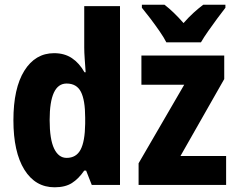

<svg xmlns="http://www.w3.org/2000/svg" viewBox="-20 -786 1002 816"><path d="M212 10Q130 10 83.5 -65Q37 -140 37 -275Q37 -411 83.5 -485.5Q130 -560 210 -560Q254 -560 285.5 -539Q317 -518 339 -479H344Q342 -509 340 -536Q338 -563 338 -584V-760H490V0H370L346 -61H338Q314 -26 285.5 -8Q257 10 212 10ZM263 -115Q304 -115 322.5 -150Q341 -185 342 -260V-286Q342 -360 324 -395.5Q306 -431 263 -431Q191 -431 191 -276Q191 -194 210 -154.5Q229 -115 263 -115ZM941 0H569V-92L763 -426H581V-550H933V-450L747 -123H941ZM687 -606Q677 -626 658 -653.5Q639 -681 618.5 -708Q598 -735 583 -753V-766H679Q718 -736 760 -688Q783 -714 803.5 -732.5Q824 -751 844 -766H938V-753Q923 -734 903.5 -707.5Q884 -681 865 -654Q846 -627 834 -606Z"/></svg>

Font: Noto Sans Condensed ExtraBold
Style: Regular
Weight: 800
Width: 3
Designer: Monotype Design Team
Foundry: Monotype Imaging Inc.
Version: Version 2.013; ttfautohint (v1.8.4.7-5d5b)